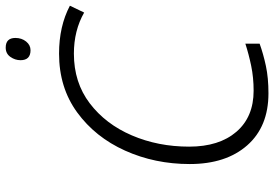

<svg xmlns="http://www.w3.org/2000/svg" viewBox="-164 -787 961 673"><g transform="rotate(-90 316.5 -450.5)"><path d="M326 10Q380 10 422 1Q464 -8 500 -21V-71Q463 -59 422 -50.5Q381 -42 335 -42Q243 -42 191 -102.5Q139 -163 139 -268Q139 -377 178.5 -469Q218 -561 291 -616.5Q364 -672 465 -672Q546 -672 609 -636L633 -686Q561 -724 465 -724Q346 -724 259 -660.5Q172 -597 125 -492.5Q78 -388 78 -266Q78 -139 143.5 -64.5Q209 10 326 10ZM477 -824Q495 -824 507.5 -839.5Q520 -855 520 -877Q520 -911 486 -911Q465 -911 453.5 -894.5Q442 -878 442 -859Q442 -824 477 -824Z"/></g></svg>

Font: Noto Sans UI Light
Style: Italic
Weight: 300
Italic angle: -12°
Designer: Monotype Design Team
Foundry: Monotype Imaging Inc.
Version: Version 1.901